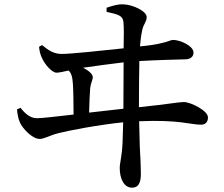

<svg xmlns="http://www.w3.org/2000/svg" viewBox="-20 -808 1040 890"><path d="M59 -301C60 -284 64 -259 72 -241C84 -213 129 -164 164 -164C185 -164 210 -180 248 -190C293 -202 439 -230 551 -241L548 -144C545 -82 535 -53 535 -29C535 21 555 62 592 62C621 62 633 41 633 -3C633 -31 631 -78 628 -128L625 -246C811 -254 863 -230 912 -230C930 -230 944 -240 944 -264C944 -295 864 -335 832 -335C807 -335 768 -326 624 -311C624 -393 625 -472 626 -525C711 -530 802 -532 839 -533C862 -533 877 -545 877 -564C877 -596 814 -623 782 -623C770 -623 745 -606 658 -596L629 -593C631 -617 633 -640 639 -667C645 -698 660 -706 660 -729C660 -756 596 -787 550 -788C527 -789 500 -781 474 -772V-753C524 -742 549 -737 552 -707C555 -681 554 -640 553 -584C450 -573 309 -558 266 -558C231 -558 206 -573 175 -599L161 -591C163 -569 168 -552 175 -538C188 -509 221 -471 242 -471C253 -471 275 -476 298 -481C309 -471 316 -454 318 -418C320 -388 321 -325 321 -277C242 -268 174 -260 151 -260C117 -260 93 -286 75 -308ZM553 -519 552 -304 393 -286C394 -330 396 -372 398 -400C401 -425 410 -436 410 -451C410 -466 387 -483 365 -494C420 -502 493 -512 553 -519Z"/></svg>

Font: Noto Serif CJK KR SemiBold
Style: Regular
Weight: 600
Designer: Ryoko NISHIZUKA 西塚涼子 (kana & ideographs); Frank Grießhammer (Latin, Greek & Cyrillic); Wenlong ZHANG 张文龙 (bopomofo); San
Foundry: Adobe
Version: Version 2.001;hotconv 1.1.0;makeotfexe 2.6.0